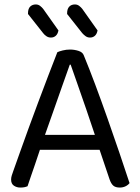

<svg xmlns="http://www.w3.org/2000/svg" viewBox="-20 -836 632 864"><path d="M298 -545H294Q279 -503 258.5 -445Q238 -387 216.5 -325.5Q195 -264 176 -211L171 -196Q165 -178 156 -151Q147 -124 137 -94.5Q127 -65 118 -39.5Q109 -14 104 2Q97 5 89.5 6.5Q82 8 71 8Q55 8 42.5 -0.5Q30 -9 30 -28Q30 -37 33 -46.5Q36 -56 40 -67Q52 -101 69.5 -150Q87 -199 108 -257Q129 -315 152 -376Q175 -437 197 -495Q219 -553 238 -601Q246 -605 262 -609Q278 -613 295 -613Q315 -613 333.5 -607Q352 -601 357 -587Q381 -529 408.5 -455.5Q436 -382 464 -302.5Q492 -223 517.5 -148Q543 -73 563 -12Q556 -3 544.5 2.5Q533 8 519 8Q500 8 490 -0.5Q480 -9 473 -29L418 -192L410 -220Q390 -281 368.5 -343Q347 -405 328.5 -458Q310 -511 298 -545ZM132 -162 158 -229H437L453 -162ZM174 -687 106 -773V-776Q106 -797 116 -806.5Q126 -816 141 -816Q152 -816 160.5 -809.5Q169 -803 175 -795L243 -699Q240 -683 231 -675Q222 -667 209 -667Q198 -667 189 -673Q180 -679 174 -687ZM350 -687 282 -773V-776Q282 -796 291.5 -806Q301 -816 317 -816Q328 -816 336.5 -809.5Q345 -803 351 -795L419 -699Q416 -683 407 -675Q398 -667 385 -667Q374 -667 365.5 -673Q357 -679 350 -687Z"/></svg>

Font: Baloo Paaji 2
Style: Regular
Weight: 400
Designer: Shuchita Grover, Noopur Datye and Ek Type
Foundry: Ek Type
Version: Version 1.700